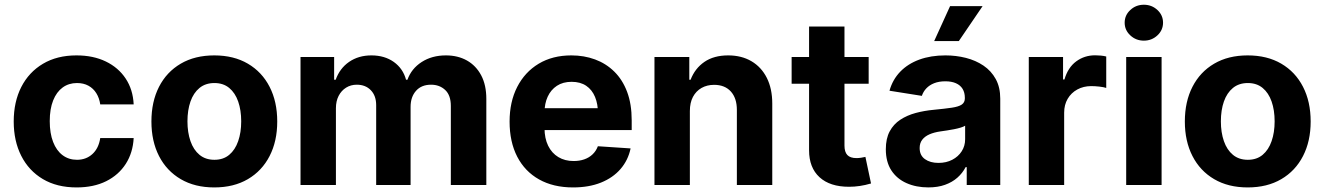

<svg xmlns="http://www.w3.org/2000/svg" viewBox="-20 -789 5649 819"><path d="M306.6 10.5Q222.9 10.5 162.7 -25.2Q102.6 -61 70.6 -124.4Q38.5 -187.7 38.5 -270.7Q38.5 -354.5 70.8 -417.9Q103.2 -481.3 163.3 -517Q223.4 -552.7 306.2 -552.7Q377.6 -552.7 431.2 -526.8Q484.9 -500.9 516 -454Q547.2 -407 550.2 -343.8H407.6Q403.6 -371 390.8 -391.5Q378 -412 357.2 -423.4Q336.4 -434.8 308.4 -434.8Q273.3 -434.8 247.3 -415.8Q221.2 -396.9 206.7 -360.5Q192.2 -324.2 192.2 -272.5Q192.2 -220.6 206.5 -183.6Q220.8 -146.6 247 -127Q273.1 -107.4 308.4 -107.4Q347.5 -107.4 374.3 -132Q401.1 -156.6 407.6 -200.2H550.2Q546.9 -137.5 516.5 -90Q486 -42.5 432.8 -16Q379.5 10.5 306.6 10.5Z M894 10.5Q811.2 10.5 751 -24.8Q690.8 -60.1 658.3 -123.4Q625.9 -186.7 625.9 -270.7Q625.9 -355.3 658.3 -418.7Q690.8 -482.1 751 -517.4Q811.2 -552.7 894 -552.7Q977.1 -552.7 1037.3 -517.4Q1097.5 -482.1 1130 -418.7Q1162.6 -355.3 1162.6 -270.7Q1162.6 -186.7 1130 -123.4Q1097.5 -60.1 1037.3 -24.8Q977.1 10.5 894 10.5ZM894.6 -107.4Q932.5 -107.4 957.8 -128.6Q983.1 -149.8 996 -187Q1008.9 -224.1 1008.9 -271.3Q1008.9 -319.1 996 -356Q983.1 -392.8 957.8 -413.8Q932.5 -434.8 894.6 -434.8Q856.6 -434.8 831 -413.8Q805.4 -392.8 792.5 -356Q779.6 -319.1 779.6 -271.3Q779.6 -224.1 792.5 -187Q805.4 -149.8 831 -128.6Q856.6 -107.4 894.6 -107.4Z M1261.9 0V-545.9H1405.3V-448.8H1411.9Q1429 -497.2 1469.1 -525Q1509.3 -552.7 1564.3 -552.7Q1620.6 -552.7 1659.9 -524.7Q1699.1 -496.6 1712.1 -448.8H1718Q1734.8 -496 1778.6 -524.4Q1822.4 -552.7 1882.2 -552.7Q1933.1 -552.7 1971.9 -530.9Q2010.6 -509 2032.6 -467.6Q2054.5 -426.3 2054.5 -367V0H1903.1V-337.1Q1903.1 -382.7 1879 -405.2Q1854.9 -427.7 1818.8 -427.7Q1777.7 -427.7 1754.6 -401.6Q1731.4 -375.5 1731.4 -333.2V0H1584.6V-340.6Q1584.6 -380.6 1561.8 -404.2Q1539.1 -427.7 1501.8 -427.7Q1476.4 -427.7 1456.2 -415.1Q1436.1 -402.5 1424.5 -380.1Q1412.9 -357.7 1412.9 -327.3V0Z M2424.4 10.5Q2340.5 10.5 2279.6 -23.6Q2218.8 -57.7 2186.2 -120.8Q2153.7 -183.9 2153.7 -270.3Q2153.7 -354.6 2186.2 -418.1Q2218.7 -481.6 2277.8 -517.2Q2337 -552.7 2417.2 -552.7Q2471.4 -552.7 2518.2 -535.5Q2565 -518.3 2600.2 -483.7Q2635.4 -449.2 2655 -397.3Q2674.6 -345.3 2674.6 -275.6V-234.2H2213.9V-327.5H2601.4L2530.9 -303.1Q2530.9 -344.9 2518.2 -375.5Q2505.5 -406.2 2480.5 -423.1Q2455.5 -440 2418.4 -440Q2381.2 -440 2355.5 -423Q2329.7 -406 2316.2 -376.5Q2302.7 -347.1 2302.7 -309V-243Q2302.7 -198.8 2318.2 -167.3Q2333.7 -135.7 2361.7 -118.9Q2389.7 -102.1 2426.8 -102.1Q2451.9 -102.1 2472.4 -109.3Q2493 -116.5 2507.8 -130.7Q2522.7 -144.8 2530.3 -165.2L2669.9 -155.9Q2659.3 -105.5 2626.9 -68Q2594.5 -30.6 2543.2 -10Q2491.9 10.5 2424.4 10.5Z M2922.7 -315.2V0H2771.7V-545.9H2920.3V-448.8H2925.8Q2944.2 -497 2984.6 -524.9Q3025 -552.7 3086.1 -552.7Q3143.1 -552.7 3185.3 -527.9Q3227.5 -503.1 3250.9 -457Q3274.2 -410.9 3274.2 -347.3V0H3123.2V-320.3Q3123.2 -370.2 3097.5 -398.7Q3071.7 -427.1 3026.2 -427.1Q2995.8 -427.1 2972.4 -413.8Q2949 -400.5 2935.8 -375.6Q2922.7 -350.8 2922.7 -315.2Z M3685.4 -545.9V-431.8H3356.8V-545.9ZM3431.2 -675.8H3582.2V-168Q3582.2 -140.7 3594.5 -127.7Q3606.8 -114.6 3633.8 -114.6Q3642.4 -114.6 3653.2 -116.2Q3664 -117.8 3671.5 -119.7L3695.5 -6.4Q3670.6 0.9 3647.5 4.3Q3624.3 7.7 3601.7 7.7Q3520.2 7.7 3475.7 -33.1Q3431.2 -73.9 3431.2 -147.9Z M3939.8 10.4Q3887.8 10.4 3846.6 -8Q3805.5 -26.3 3782 -62.4Q3758.6 -98.5 3758.6 -152.3Q3758.6 -198 3775.1 -228.7Q3791.6 -259.4 3820.4 -278.3Q3849.2 -297.2 3886 -307.1Q3922.8 -317 3963.5 -320.7Q4010.9 -325.3 4040 -329.6Q4069 -333.9 4082.4 -342.9Q4095.7 -352 4095.7 -369.3V-371.7Q4095.7 -394.2 4086 -410Q4076.3 -425.7 4057.7 -433.9Q4039.2 -442.2 4012.3 -442.2Q3985.2 -442.2 3964.8 -434.1Q3944.5 -426 3931.3 -412Q3918.1 -398 3912.3 -380.1L3774.2 -402Q3787.5 -449.4 3820 -483.1Q3852.5 -516.8 3901.5 -534.8Q3950.5 -552.7 4012.9 -552.7Q4058.3 -552.7 4100.2 -542.1Q4142.2 -531.4 4175.2 -509.1Q4208.3 -486.7 4227.5 -451.7Q4246.7 -416.7 4246.7 -368.2V0H4103.7V-76H4099Q4085.7 -50.5 4063.8 -31.1Q4041.9 -11.7 4011.1 -0.7Q3980.4 10.4 3939.8 10.4ZM3983 -94.1Q4016.4 -94.1 4042 -107.5Q4067.7 -120.9 4082.3 -143.7Q4096.9 -166.5 4096.9 -194.9V-252.7Q4090 -248.4 4077.5 -244.6Q4065 -240.8 4049.7 -237.8Q4034.3 -234.8 4019.2 -232.5Q4004.1 -230.3 3991.8 -228.5Q3964.9 -224.7 3945 -216.1Q3925 -207.4 3914 -193.1Q3902.9 -178.8 3902.9 -157.4Q3902.9 -126.3 3925.4 -110.2Q3947.9 -94.1 3983 -94.1ZM3964.8 -613.7 4032.6 -762.7H4171.3L4069.9 -613.7Z M4368.4 0V-545.9H4514.6V-450H4520.5Q4535.4 -501.1 4570.6 -527.1Q4605.8 -553.1 4651.4 -553.1Q4662.7 -553.1 4675.8 -551.9Q4688.9 -550.6 4698.8 -548V-413.9Q4688.3 -417.5 4669.5 -419.6Q4650.7 -421.7 4634.8 -421.7Q4601.7 -421.7 4575.4 -407.3Q4549.1 -392.9 4534.2 -367.4Q4519.3 -342 4519.3 -308.4V0Z M4783.9 0V-545.9H4934.9V0ZM4859.3 -615.6Q4825.5 -615.6 4801.5 -638.1Q4777.4 -660.5 4777.4 -692.2Q4777.4 -724.1 4801.5 -746.4Q4825.5 -768.8 4859.3 -768.8Q4893.1 -768.8 4917.1 -746.4Q4941.1 -724.1 4941.1 -692.3Q4941.1 -660.5 4917.1 -638.1Q4893.1 -615.6 4859.3 -615.6Z M5302.2 10.5Q5219.4 10.5 5159.2 -24.8Q5099 -60.1 5066.6 -123.4Q5034.1 -186.7 5034.1 -270.7Q5034.1 -355.3 5066.6 -418.7Q5099 -482.1 5159.2 -517.4Q5219.4 -552.7 5302.2 -552.7Q5385.3 -552.7 5445.5 -517.4Q5505.7 -482.1 5538.2 -418.7Q5570.8 -355.3 5570.8 -270.7Q5570.8 -186.7 5538.2 -123.4Q5505.7 -60.1 5445.5 -24.8Q5385.3 10.5 5302.2 10.5ZM5302.8 -107.4Q5340.7 -107.4 5366 -128.6Q5391.3 -149.8 5404.2 -187Q5417.1 -224.1 5417.1 -271.3Q5417.1 -319.1 5404.2 -356Q5391.3 -392.8 5366 -413.8Q5340.7 -434.8 5302.8 -434.8Q5264.8 -434.8 5239.2 -413.8Q5213.6 -392.8 5200.7 -356Q5187.8 -319.1 5187.8 -271.3Q5187.8 -224.1 5200.7 -187Q5213.6 -149.8 5239.2 -128.6Q5264.8 -107.4 5302.8 -107.4Z"/></svg>

Font: GitLab Sans
Style: Regular
Weight: 400
Designer: Rasmus Andersson
Foundry: Modifications by GitLab B.V., manufactured by rsms
Version: Version 4.000;git-c8fb6b7